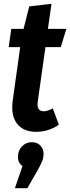

<svg xmlns="http://www.w3.org/2000/svg" viewBox="-20 -683 372 1018"><path d="M180 -144Q179 -139 179 -131Q179 -93 212 -93Q232 -93 260 -108L292 -22Q266 -3 234.5 6.5Q203 16 172 16Q111 16 78 -18.5Q45 -53 45 -113Q45 -135 47 -147L87 -433H26L40 -530H105L135 -649L253 -663L234 -530H332L302 -433H221ZM211 132Q211 153 203.5 172Q196 191 176 226L125 315H59L99 198Q75 179 75 150Q75 115 96.5 93Q118 71 149 71Q177 71 194 88.5Q211 106 211 132Z"/></svg>

Font: Fira Sans Extra Condensed SemiBold
Style: Italic
Weight: 600
Width: 3
Italic angle: -8°
Designer: Carrois Corporate & Edenspiekermann AG
Foundry: Carrois Corporate GbR & Edenspiekermann AG
Version: Version 4.203